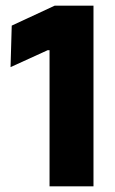

<svg xmlns="http://www.w3.org/2000/svg" viewBox="-20 -659 408 679"><path d="M155.2 0V-481.5H148.6L17.3 -421.6L21.5 -568.4L173.5 -639H310.6V0Z"/></svg>

Font: Anek Gurmukhi Medium
Style: Regular
Weight: 500
Designer: Sarang Kulkarni (Gurmukhi), Yesha Goshar (Latin)
Foundry: Ek Type
Version: Version 1.003